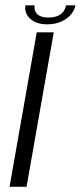

<svg xmlns="http://www.w3.org/2000/svg" viewBox="-20 -714 308 734"><path d="M16.5 0H81.5L185.5 -590.5H120.5ZM159.5 -621Q191 -621 214 -631.5Q237 -642 251 -658.2Q265 -674.5 268 -693.5H232.5Q230.5 -682 223.2 -671.2Q216 -660.5 201.8 -653.8Q187.5 -647 164 -647Q143 -647 131 -654Q119 -661 114.8 -671.5Q110.5 -682 112.5 -693.5H77Q74 -674.5 82.8 -658.2Q91.5 -642 111 -631.5Q130.5 -621 159.5 -621Z"/></svg>

Font: Anybody SemiExpanded Light
Style: Italic
Weight: 300
Width: 6
Italic angle: -10°
Version: Version 1.113;gftools[0.9.25]